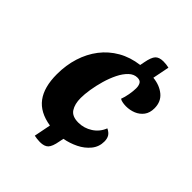

<svg xmlns="http://www.w3.org/2000/svg" viewBox="-205 -808 978 978"><g transform="rotate(45 283.5 -319.0)"><path d="M247.7 48.7Q237.3 48.7 225.8 47.3Q214.3 46 206.3 44L224.3 -47Q142 -60 103.2 -111.8Q64.3 -163.7 64.3 -256.7Q64.3 -322.3 82.3 -379.3Q100.3 -436.3 134.5 -480.8Q168.7 -525.3 218.3 -553.8Q268 -582.3 331.3 -590.3L336 -614.3Q344 -656.7 357.8 -671.8Q371.7 -687 402.7 -687Q413.7 -687 423.5 -685.7Q433.3 -684.3 442.7 -682.3L424.7 -591.7Q474.3 -586.7 506.7 -559.8Q539 -533 539 -485.7Q539 -453 523.2 -431.8Q507.3 -410.7 482.3 -400.3Q457.3 -390 428.3 -390Q419.3 -390 406 -392Q392.7 -394 384 -399.7Q391.3 -418.3 396.2 -445.2Q401 -472 401 -491.7Q401 -510.3 394 -522.7Q387 -535 367 -535Q342 -535 321.2 -515Q300.3 -495 284.5 -463Q268.7 -431 257.8 -393.3Q247 -355.7 241.3 -319.7Q235.7 -283.7 235.7 -257.3Q235.7 -213.7 253.2 -186.7Q270.7 -159.7 315.7 -159.7Q356.7 -159.7 391.5 -182.2Q426.3 -204.7 441.3 -243.7Q461.3 -234.3 469.8 -220.5Q478.3 -206.7 478.3 -185.3Q478.3 -147.7 454.8 -118.8Q431.3 -90 395.3 -72.3Q359.3 -54.7 320.7 -47.7L315.7 -23.3Q308.3 18.7 293.8 33.7Q279.3 48.7 247.7 48.7Z"/></g></svg>

Font: Sansita Swashed Light
Style: Regular
Weight: 300
Designer: Pablo Cosgaya
Foundry: Omnibus-Type
Version: Version 1.003